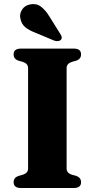

<svg xmlns="http://www.w3.org/2000/svg" viewBox="-20 -944 476 964"><path d="M314.5 -98Q314.5 -75.5 340 -67L363.5 -60.5Q387 -52 387 -29Q387 0 350.5 0H85.5Q48.5 0 48.5 -29Q48.5 -52 72 -60.5L95.5 -67Q121 -75.5 121 -98V-602Q121 -624.5 95.5 -633L72 -639.5Q48.5 -648 48.5 -671Q48.5 -700 85.5 -700H350.5Q387 -700 387 -671Q387 -648 363.5 -639.5L340 -633Q314.5 -624.5 314.5 -602ZM227.5 -862 282 -775Q287.5 -767 289.5 -759.2Q291.5 -751.5 286 -744.5Q280.5 -738.5 271 -737.8Q261.5 -737 252.5 -740L159.5 -779Q126 -791.5 106.8 -807.5Q87.5 -823.5 82.5 -850.5Q77 -873 90.2 -894.8Q103.5 -916.5 131.5 -922Q162.5 -928 185.2 -911Q208 -894 227.5 -862Z"/></svg>

Font: Fraunces 9pt
Style: Bold
Weight: 700
Version: Version 1.000;[b76b70a41]